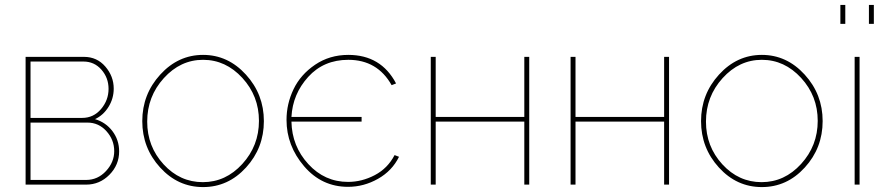

<svg xmlns="http://www.w3.org/2000/svg" viewBox="-20 -750 3596 780"><path d="M84 0V-519H321Q374 -519 408 -479.5Q442 -440 442 -390Q442 -350 421 -316Q400 -282 366 -266Q410 -253 437 -217Q464 -181 464 -135Q464 -80 424.5 -40Q385 0 330 0ZM104 -271H314Q360 -271 390.5 -307Q421 -343 421 -389Q421 -434 392 -467Q363 -500 319 -500H104ZM104 -19H330Q377 -19 410.5 -55Q444 -91 444 -136Q444 -182 412.5 -217Q381 -252 335 -252H104Z M630.5 -69.5Q558 -149 558 -258Q558 -367 631 -447Q704 -527 805 -527Q906 -527 979 -447Q1052 -367 1052 -258Q1052 -149 979.5 -69.5Q907 10 805 10Q703 10 630.5 -69.5ZM578 -256Q578 -155 644.5 -82.5Q711 -10 804 -10Q897 -10 964.5 -84Q1032 -158 1032 -259Q1032 -360 964.5 -433.5Q897 -507 805 -507Q713 -507 645.5 -432.5Q578 -358 578 -256Z M1394 9Q1287 9 1215.5 -74.5Q1144 -158 1144 -263Q1144 -328 1172.5 -387.5Q1201 -447 1260 -487Q1319 -527 1395 -527Q1528 -527 1589 -411L1571 -404Q1513 -507 1395 -507Q1295 -507 1232 -437.5Q1169 -368 1164 -275H1449V-256H1164Q1166 -156 1232.5 -83.5Q1299 -11 1394 -11Q1450 -11 1502.5 -38.5Q1555 -66 1583 -120L1601 -113Q1573 -56 1515.5 -23.5Q1458 9 1394 9Z M1730 0V-519H1750V-275H2110V-519H2130V0H2110V-256H1750V0Z M2298 0V-519H2318V-275H2678V-519H2698V0H2678V-256H2318V0Z M2900.5 -69.5Q2828 -149 2828 -258Q2828 -367 2901 -447Q2974 -527 3075 -527Q3176 -527 3249 -447Q3322 -367 3322 -258Q3322 -149 3249.5 -69.5Q3177 10 3075 10Q2973 10 2900.5 -69.5ZM2848 -256Q2848 -155 2914.5 -82.5Q2981 -10 3074 -10Q3167 -10 3234.5 -84Q3302 -158 3302 -259Q3302 -360 3234.5 -433.5Q3167 -507 3075 -507Q2983 -507 2915.5 -432.5Q2848 -358 2848 -256Z M3394 -653V-730H3414V-653ZM3510 -653V-730H3530V-653ZM3452 0V-519H3472V0Z"/></svg>

Font: Raleway-v4020 Thin
Style: Regular
Weight: 250
Designer: Matt McInerney, Pablo Impallari, Rodrigo Fuenzalida
Foundry: Matt McInerney, Pablo Impallari, Rodrigo Fuenzalida
Version: Version 4.020;PS 004.020;hotconv 1.0.88;makeotf.lib2.5.64775